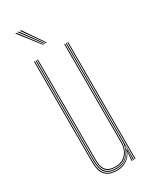

<svg xmlns="http://www.w3.org/2000/svg" viewBox="-197 -799 684 854"><g transform="rotate(-30 145.5 -372.5)"><path d="M137 5Q119.8 5 106.4 1.8Q93 -1.5 83.5 -8.4Q74 -15.2 67.9 -25.9Q61.8 -36.5 58.9 -51.5Q56 -66.5 56 -86V-600H60V-86Q60 -62.8 64.4 -46.1Q68.8 -29.5 77.9 -19.1Q87 -8.8 101.8 -3.9Q116.5 1 137 1Q165 1 186.6 -14.6Q208.2 -30.2 217.2 -57.5H219.2L215.5 -6V0H211.2V-4.8L215.5 -44.5H214.5Q205.2 -22.5 183.9 -8.8Q162.5 5 137 5ZM227.2 0V-600H231.2V0ZM137 -11Q119.5 -11 107.1 -15.2Q94.8 -19.5 87 -28.5Q79.2 -37.5 75.6 -51.8Q72 -66 72 -86V-600H76V-86Q76 -60.5 82.2 -44.9Q88.5 -29.2 101.9 -22.1Q115.2 -15 137 -15Q163.8 -15 180.1 -27.1Q196.5 -39.2 203.9 -57Q211.2 -74.8 211.2 -91.2V-600H215.2V-91.2Q215.2 -74.5 207.6 -55.8Q200 -37 182.9 -24Q165.8 -11 137 -11ZM137 -3Q97.8 -3 80.9 -22.2Q64 -41.5 64 -86V-600H68V-86Q68 -43.8 84 -25.4Q100 -7 137 -7Q166.5 -7 184.5 -21Q202.5 -35 210.9 -54.8Q219.2 -74.5 219.2 -91.2V-600H223.2V0H219.2V-10L221.2 -72.2H219.2Q215 -46.2 193 -24.6Q171 -3 137 -3ZM128.2 -645 46.2 -750H52.2L132.2 -645ZM136.2 -645 58.2 -750H64.2L140.2 -645ZM144.2 -645 70.2 -750H76.2L148.2 -645Z"/></g></svg>

Font: Big Shoulders Inline Thin
Style: Regular
Weight: 100
Designer: Patric King
Foundry: XO Type Co
Version: Version 2.002